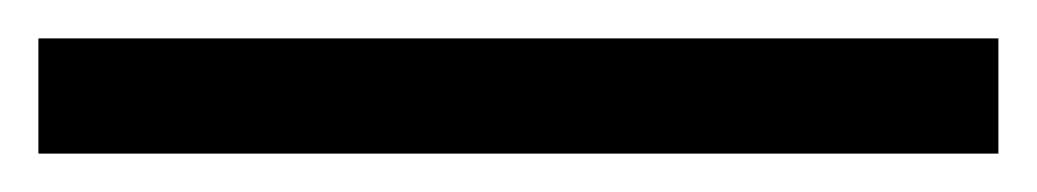

<svg xmlns="http://www.w3.org/2000/svg" viewBox="-20 113 540 100"><path d="M0 193V133H500V193Z"/></svg>

Font: Lucien Schoenschriftv CAT
Style: Regular
Weight: 400
Designer: Lucian Bernhard 1928
Foundry: CAT-Fonts Peter Wiegel
Version: Version 1.000